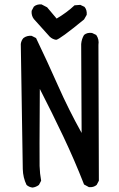

<svg xmlns="http://www.w3.org/2000/svg" viewBox="-20 -842 540 868"><path d="M127 6Q111 4 100 -6Q84 -39 83 -77.5Q82 -116 74 -643Q76 -659 86 -670Q102 -682 123 -680L143 -670Q194 -564 242 -455.5Q290 -347 349 -241L347 -643Q349 -666 360 -684Q374 -696 396 -693L415 -684Q429 -664 425 -639L427 -25L417 -6Q403 6 382 4L360 -8Q317 -118 266 -225.5Q215 -333 160 -440Q158 -126 159 -91.5Q160 -57 166 -25L156 -6Q143 4 127 6ZM234 -662Q218 -664 205 -676L133 -756Q121 -772 123 -793L133 -812Q147 -824 168 -822L193 -809L236 -758Q282 -785 317 -818L343 -820L362 -811Q374 -797 372 -775L360 -754Q250 -664 234 -662Z"/></svg>

Font: NaniFont Regular
Style: Regular
Weight: 400
Designer: Nanigashitei
Version: Version 1.036